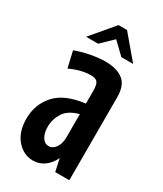

<svg xmlns="http://www.w3.org/2000/svg" viewBox="-172 -731 680 802"><g transform="rotate(30 168.0 -329.5)"><path d="M219 -60Q205 -30 181 -12.5Q157 5 127 5Q81 5 48.5 -32.5Q16 -70 16 -133Q16 -202 59.5 -251Q103 -300 200 -312V-374Q200 -403 191.5 -414Q183 -425 160 -425Q113 -425 60 -400L42 -478Q77 -491 115 -498Q153 -505 184 -505Q238 -505 269 -481.5Q300 -458 300 -400V0H232ZM153 -80Q173 -80 186.5 -99.5Q200 -119 200 -150V-261Q150 -248 130 -216.5Q110 -185 110 -149Q110 -118 122 -99Q134 -80 153 -80ZM154 -664H195L288 -554H231L175 -608L119 -554H61Z"/></g></svg>

Font: Piscolabis
Style: Regular
Weight: 400
Designer: Ariel Martín Pérez
Foundry: Tunera Type Foundry
Version: Version 1.000